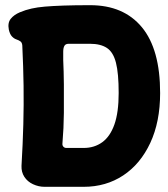

<svg xmlns="http://www.w3.org/2000/svg" viewBox="-20 -706 648 741"><path d="M152 15Q129 15 107.5 5Q86 -5 74 -23.5Q62 -42 63 -66Q68 -151 70 -226Q72 -301 71 -375Q70 -449 66 -531Q65 -542 58.5 -546.5Q52 -551 43 -554Q34 -557 26 -565.5Q18 -574 14 -592Q9 -618 21.5 -633.5Q34 -649 56.5 -658.5Q79 -668 102 -673Q124 -678 153.5 -680.5Q183 -683 225.5 -684.5Q268 -686 328 -686Q457 -686 527.5 -601Q598 -516 598 -347Q598 -236 560 -154.5Q522 -73 455.5 -29Q389 15 303 15ZM221 -153Q220 -145 224.5 -140Q229 -135 236 -135H303Q344 -135 374.5 -157Q405 -179 421.5 -225.5Q438 -272 438 -347Q438 -423 427.5 -464Q417 -505 392.5 -521Q368 -537 328 -537H245Q233 -537 228.5 -529Q224 -521 224 -506.5Q224 -492 224 -474Q226 -432 226.5 -380Q227 -328 226.5 -270Q226 -212 221 -153Z"/></svg>

Font: Winky Sans
Style: Bold
Weight: 700
Designer: Simon Atzbach
Foundry: typofactur
Version: Version 1.205